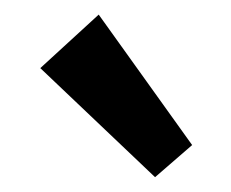

<svg xmlns="http://www.w3.org/2000/svg" viewBox="-20 -813 317 263"><path d="M35.2 -719.7 115.2 -793 243.2 -614.3 192.4 -570.3Z"/></svg>

Font: Reddit Sans Vanilla SemiBold
Style: Regular
Weight: 600
Designer: Stephen Hutchings
Foundry: Reddit
Version: Version 1.013